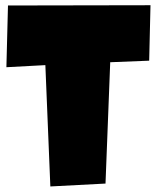

<svg xmlns="http://www.w3.org/2000/svg" viewBox="-20 -708 585 717"><path d="M542 -688.5 537.1 -481.4 391.6 -475.6 374 -22.5 168 -11.7 149.4 -464.8 3.9 -457 9.8 -687.5Z"/></svg>

Font: Luckiest Guy RUS-BEL-UKR
Style: Regular
Weight: 400
Designer: Astigmatic (AOETI)
Foundry: Astigmatic (AOETI)
Version: Version 1.00 March 11, 2019, initial release